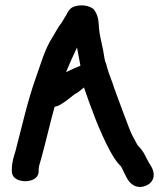

<svg xmlns="http://www.w3.org/2000/svg" viewBox="-20 -657 629 730"><path d="M335.4 -622.9C309.2 -642.3 273.8 -637.5 257.9 -630.5C245.3 -625 238.9 -612.4 238.7 -612.3C237.2 -610.3 235.5 -607.2 234.6 -604.5C234.2 -603.3 226.6 -591.6 221.4 -582.6L214.1 -570.2C200.8 -554.4 193.6 -538.2 180.8 -517.5C149 -469 134.5 -410.9 117.8 -365.8C84.8 -274.7 63.6 -175.9 38.4 -81C33.4 -64.1 25 -41.5 25 -14V-7C25 26.3 59.8 32 76 32C92.2 32 127 26.3 127 -7V-13.4C128.3 -28.4 129.6 -29 136.5 -53.5C155.1 -119.5 168.9 -185.1 187.7 -251C194 -252.2 200.8 -254.1 207.1 -257.8C225.7 -268.4 241.7 -281.4 256.3 -292.9C262.4 -297.8 263.9 -299.1 264.6 -299.4C278.5 -305.7 289.6 -316.9 299.2 -324.5C326.2 -246 358.2 -158 397.3 -85.3C406.2 -69.6 418.8 -44.6 439.6 -25C444 -18.8 450.1 -2.7 460.5 16.5C462.1 19.5 483.4 67.4 532.5 50C545.2 45.4 556.4 36.6 561.5 23.6C571.7 -2.6 553.4 -27.1 545.9 -38.9L538 -53.6C534.1 -61.5 529.8 -70 525.4 -77.4C512.4 -97.7 504.7 -101.8 502.4 -106.1C491.3 -126.2 480.8 -144.7 472.6 -165.7C454.5 -214 433.9 -266.7 415.5 -318.4C404.6 -353.7 394.6 -373.2 386.5 -402.7C386.3 -405.1 384.2 -414.9 379.9 -422.8C378.8 -425.6 375.4 -445.3 372.3 -465.1C364.5 -504.4 358.1 -525.3 356.1 -552.8C354.9 -568.4 355.9 -598 335.4 -622.9ZM231.1 -382.7C244.6 -415.1 257.7 -445.4 272.8 -476.5C276.3 -457.2 280.8 -432.8 285.8 -407.1C271.3 -401.2 248.4 -391.2 231.1 -382.7Z"/></svg>

Font: Take Off
Style: YouHoser
Weight: 400
Foundry: Cannot Into Space Fonts
Version: Version 0.89